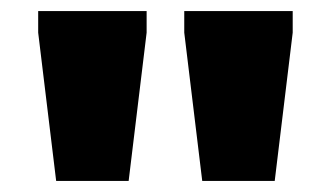

<svg xmlns="http://www.w3.org/2000/svg" viewBox="-20 -727 598 347"><path d="M81.5 -400 49 -668V-707H245V-668L212.5 -400ZM345.5 -400 313 -668V-707H509V-668L476.5 -400Z"/></svg>

Font: Newsreader Caption ExtraBold
Style: Regular
Weight: 800
Designer: Hugues Gentile
Foundry: Production Type
Version: Version 1.001